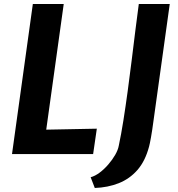

<svg xmlns="http://www.w3.org/2000/svg" viewBox="-20 -767 884 956"><path d="M443.7 0H39.8L143.5 -747H297.3L210.2 -121.4L462.1 -126.3ZM452 169 431.4 115.5Q452.9 109.8 475.9 92.7Q498.9 75.5 519.1 52.1Q539.4 28.7 553.6 4Q567.8 -20.7 571.5 -42Q583.4 -97.7 594.4 -167.3Q605.4 -236.9 615.8 -313.4Q626.2 -389.9 635.7 -467.2Q645.3 -544.5 654.1 -616.1Q662.9 -687.7 671.1 -747H825.2L745.1 -171.5Q737.8 -116.2 731.7 -82.7Q725.7 -49.1 722.2 -37Q703 35.1 664.2 79.5Q625.3 123.8 571.2 145.2Q517.1 166.6 452 169Z"/></svg>

Font: Merriweather Sans Variable Regular
Style: Italic
Weight: 300
Italic angle: -8°
Designer: Eben Sorkin
Foundry: Eben Sorkin
Version: Version 2.001